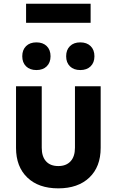

<svg xmlns="http://www.w3.org/2000/svg" viewBox="-20 -1023 640 1053"><path d="M299.8 10Q191.3 10 129.6 -49.5Q67.9 -108.9 67.9 -211.9V-550H208.9V-212.7Q208.9 -164.6 232.4 -138.5Q255.9 -112.3 299.8 -112.3Q343.1 -112.3 367.1 -138.5Q391.1 -164.6 391.1 -212.7V-550H532.1V-211.9Q532.1 -108.1 469.8 -49Q407.6 10 299.8 10ZM420.3 -638.8Q384.5 -638.8 363.7 -659.2Q342.8 -679.7 342.8 -714.5Q342.8 -749.6 363.7 -770.1Q384.5 -790.6 420.3 -790.6Q456.1 -790.6 477 -770.1Q497.9 -749.6 497.9 -714.5Q497.9 -679.7 477 -659.2Q456.1 -638.8 420.3 -638.8ZM179.7 -638.8Q143.9 -638.8 123 -659.2Q102.1 -679.7 102.1 -714.5Q102.1 -749.6 123 -770.1Q143.9 -790.6 179.7 -790.6Q215.5 -790.6 236.3 -770.1Q257.2 -749.6 257.2 -714.5Q257.2 -679.7 236.3 -659.2Q215.5 -638.8 179.7 -638.8ZM123 -897.8V-1002.6H477V-897.8Z"/></svg>

Font: JetBrains Mono
Style: Regular
Weight: 400
Monospace: yes
Designer: Philipp Nurullin, Konstantin Bulenkov
Foundry: JetBrains
Version: Version 2.305